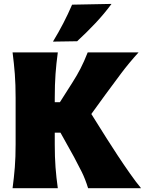

<svg xmlns="http://www.w3.org/2000/svg" viewBox="-20 -988 760 1008"><path d="M46 0Q53.5 -56.5 57.8 -109.8Q62 -163 62 -230.5V-474Q62 -544.5 57.8 -599.5Q53.5 -654.5 46 -713H283.5Q275.5 -654.5 271.5 -599.5Q267.5 -544.5 267.5 -474V-451.5H294.5L360 -554.5Q383.5 -591 402.5 -627.8Q421.5 -664.5 440.5 -713H707.5Q657.5 -658 615.8 -602.5Q574 -547 533.5 -491.5L459.5 -389.5L540.5 -260.5Q566.5 -219.5 598.2 -171.2Q630 -123 661.8 -77.8Q693.5 -32.5 720.5 0H442.5Q428 -47.5 408.8 -86.2Q389.5 -125 368.5 -164L297.5 -291.5H267.5V-230.5Q267.5 -163 271.5 -109.8Q275.5 -56.5 283.5 0ZM258 -769.5Q316.5 -865.5 358.5 -963.5L565.5 -967.5Q528 -916.5 481.8 -867.2Q435.5 -818 385 -771.5Z"/></svg>

Font: Commissioner Flair ExtraBold
Style: Regular
Weight: 800
Designer: Kostas Bartsokas
Foundry: Kostas Bartsokas
Version: Version 1.000; ttfautohint (v1.8.3)